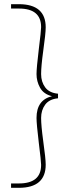

<svg xmlns="http://www.w3.org/2000/svg" viewBox="-20 -760 350 920"><path d="M70 -740Q199 -740 199 -629Q199 -600 187 -515Q177 -442 177 -405Q177 -368 196.5 -341.5Q216 -315 258 -311V-289Q216 -285 196.5 -258.5Q177 -232 177 -195Q177 -158 187 -85Q199 0 199 29Q199 140 70 140H33V119H71Q177 119 177 30Q177 13 166 -75Q155 -166 155 -195Q155 -281 229 -299Q189 -309 172 -339.5Q155 -370 155 -405Q155 -434 166 -525Q177 -613 177 -630Q177 -719 71 -719H33V-740Z"/></svg>

Font: Nacelle Thin
Style: Regular
Weight: 100
Designer: Sora Sagano
Foundry: Sora Sagano
Version: Version 1.000;FEAKit 1.0